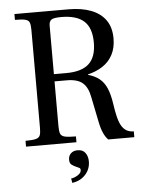

<svg xmlns="http://www.w3.org/2000/svg" viewBox="-58 -706 721 952"><g transform="rotate(-5 302.5 -230.5)"><path d="M50 0V-29Q86 -29 102 -33.5Q118 -38 122.5 -50Q127 -62 127 -85V-574Q127 -598 122.5 -610.5Q118 -623 101.5 -627Q85 -631 50 -631V-660H319Q384 -660 431 -642Q478 -624 503.5 -588Q529 -552 529 -497Q529 -450 511 -416Q493 -382 461 -361Q429 -340 387 -330V-328Q422 -318 444 -300Q466 -282 479 -252Q492 -222 499 -175L505 -138Q511 -104 520.5 -79.5Q530 -55 546.5 -42Q563 -29 589 -29V0H459Q446 -13 436 -35Q426 -57 419 -92L394 -215Q385 -265 359 -287.5Q333 -310 280 -310H219V-85Q219 -61 224 -49Q229 -37 246.5 -33Q264 -29 301 -29V0ZM219 -346H281Q357 -346 393.5 -379.5Q430 -413 430 -485Q430 -558 393 -591.5Q356 -625 280 -625Q240 -625 229.5 -616Q219 -607 219 -588ZM263 199 259 177Q276 175 293 164Q310 153 310 139Q310 131 304 128Q298 125 289 121Q277 116 267 108.5Q257 101 257 83Q257 64 269.5 52Q282 40 303 40Q329 40 341.5 57.5Q354 75 354 100Q354 138 329 165.5Q304 193 263 199Z"/></g></svg>

Font: Frank Ruhl Libre
Style: Regular
Weight: 400
Designer: Yanek Iontef
Foundry: Fontef
Version: Version 6.004